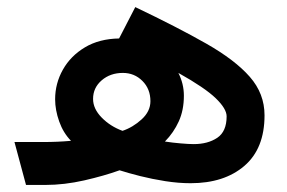

<svg xmlns="http://www.w3.org/2000/svg" viewBox="-20 -524 812 544"><path d="M21 -121.6H102.1Q143.1 -121.6 181.2 -125Q159.2 -147.5 147.7 -179.9Q136.2 -212.4 136.2 -242.7Q136.2 -287.6 158.2 -326.7Q180.2 -365.7 220.7 -389.9Q261.2 -414.1 317.4 -415L363.3 -503.9Q482.9 -446.8 564.5 -400.4Q646 -354 687.7 -306.4Q729.5 -258.8 729.5 -197.3Q729.5 -103 672.4 -54Q615.2 -4.9 520 -4.9Q485.8 -4.9 448.5 -10.7Q411.1 -16.6 377.2 -25.1Q343.3 -33.7 318.8 -41.5Q275.4 -25.9 218.8 -12.9Q162.1 0 108.4 0H53.7ZM447.3 -123Q469.2 -119.6 492.2 -117.7Q515.1 -115.7 528.8 -115.7Q568.8 -115.7 595.5 -133.5Q622.1 -151.4 622.1 -194.3Q622.1 -215.8 591.3 -245.6Q560.5 -275.4 485.4 -317.4Q501 -286.6 501 -252.9Q501 -211.9 486.6 -180.2Q472.2 -148.4 447.3 -123ZM243.7 -243.7Q243.7 -215.8 268.1 -190.9Q292.5 -166 327.1 -153.3Q356.4 -163.1 381.3 -185.8Q406.2 -208.5 406.2 -237.3Q406.2 -272 383.5 -294.7Q360.8 -317.4 328.1 -317.4Q292.5 -317.4 268.1 -296.4Q243.7 -275.4 243.7 -243.7Z"/></svg>

Font: Vazirmatn UI SemiBold
Style: Regular
Weight: 600
Designer: Saber Rastikerdar
Foundry: Saber Rastikerdar
Version: Version 33.003